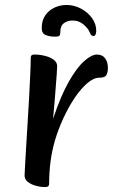

<svg xmlns="http://www.w3.org/2000/svg" viewBox="-20 -745 457 778"><path d="M162.7 13Q144.1 13 125 7.7Q105.8 2.4 92.7 -8Q79.6 -18.3 79.6 -33.8Q79.6 -41.9 81.5 -73.3Q83.3 -104.7 86 -150.8Q88.7 -197 92 -249.2Q95.4 -301.4 98.1 -352.3Q100.8 -403.2 102.6 -444.8Q104.5 -486.4 104.5 -510.1Q104.5 -517.2 107.6 -520.6Q110.8 -524 120.2 -524Q140.4 -524 161.5 -518.8Q182.6 -513.7 197.1 -503.4Q211.6 -493 211.6 -477.2Q211.6 -466.3 209.9 -444.2Q208.2 -422.1 206.1 -394.7Q204.1 -367.4 201.8 -340.2Q199.4 -313 197.6 -292.4Q195.7 -271.8 195.1 -263.5Q226.1 -356.7 258.8 -414.1Q291.5 -471.5 321.4 -497.7Q351.3 -524 372.8 -524Q394.6 -524 405.9 -508.8Q417.2 -493.6 417.2 -470Q417.2 -451.9 411.2 -441Q405.1 -430.1 382.2 -430.1Q359.4 -430.1 333.6 -407.8Q307.7 -385.6 283.1 -349.2Q258.5 -312.8 237.7 -268Q216.8 -223.1 203.3 -178Q190 -132.3 184.6 -89.1Q179.1 -45.8 179.1 -0.9Q179.1 6.2 175.4 9.6Q171.7 13 162.7 13ZM202.1 -596.4Q182.3 -596.4 165.7 -602.8Q149.1 -609.2 149.1 -630.9Q149.1 -662.7 163.9 -683.4Q178.6 -704 201.5 -714.5Q224.4 -724.9 249.3 -724.9Q280.6 -724.9 308.4 -709.9Q336.2 -695 353.1 -671.3Q370 -647.7 370 -620.5Q370 -612.8 367.5 -606Q365.1 -599.1 358.1 -599.1Q349.1 -599.1 343.4 -614Q337.8 -628.8 318.6 -645.7Q310.8 -652.7 299.2 -657.3Q287.6 -661.9 273.2 -661.9Q254.3 -661.9 239.4 -651.3Q224.5 -640.7 224.5 -616.3Q224.5 -604.7 221 -600.5Q217.5 -596.4 202.1 -596.4Z"/></svg>

Font: Briem Hand Thin
Style: Regular
Weight: 100
Designer: Gunnlaugur SE Briem, Eben Sorkin
Foundry: Sorkin Type Co.
Version: Version 1.003